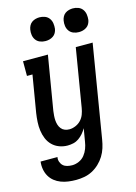

<svg xmlns="http://www.w3.org/2000/svg" viewBox="-145 -824 785 1111"><g transform="rotate(-15 248.0 -269.0)"><path d="M169 213Q146 213 123 210Q100 207 79 199Q58 191 41 177.5Q24 164 13 145Q2 126 -2 103Q-6 80 -3 57H98Q95 72 100 86Q105 100 115 109Q125 118 139.5 121.5Q154 125 169 125Q189 125 209.5 116Q230 107 243.5 90Q257 73 264.5 53Q272 33 275 12L288 -65Q279 -49 267 -35Q255 -21 240 -10.5Q225 0 207.5 4Q190 8 173 8Q147 8 123 -1Q99 -10 81.5 -27.5Q64 -45 54.5 -68Q45 -91 41.5 -116.5Q38 -142 39.5 -168.5Q41 -195 45 -221L82 -442H49V-530H198L144 -207Q142 -193 141 -178.5Q140 -164 141 -150.5Q142 -137 146 -124Q150 -111 158.5 -100.5Q167 -90 179.5 -85Q192 -80 207 -80Q225 -80 244 -88Q263 -96 276.5 -110.5Q290 -125 297 -143.5Q304 -162 307 -181L365 -530H466L374 26Q370 51 362.5 75Q355 99 341.5 121Q328 143 308.5 161.5Q289 180 266 192Q243 204 218 208.5Q193 213 169 213ZM406 -609Q389 -609 373.5 -615Q358 -621 348.5 -634Q339 -647 336.5 -663.5Q334 -680 337 -697Q339 -709 345 -720Q351 -731 361 -738Q371 -745 383 -748Q395 -751 406 -751Q423 -751 438.5 -745Q454 -739 463.5 -726Q473 -713 475.5 -696.5Q478 -680 476 -663Q474 -651 468 -640Q462 -629 451.5 -622Q441 -615 429.5 -612Q418 -609 406 -609ZM206 -609Q189 -609 173.5 -615Q158 -621 148.5 -634Q139 -647 136.5 -663.5Q134 -680 137 -697Q139 -709 145 -720Q151 -731 161 -738Q171 -745 183 -748Q195 -751 206 -751Q223 -751 238.5 -745Q254 -739 263.5 -726Q273 -713 275.5 -696.5Q278 -680 276 -663Q274 -651 268 -640Q262 -629 251.5 -622Q241 -615 229.5 -612Q218 -609 206 -609Z"/></g></svg>

Font: Iosevka Slab Semibold
Style: Italic
Weight: 600
Italic angle: -9°
Monospace: yes
Designer: Belleve Invis
Foundry: Belleve Invis
Version: Version 11.1.1; ttfautohint (v1.8.3)